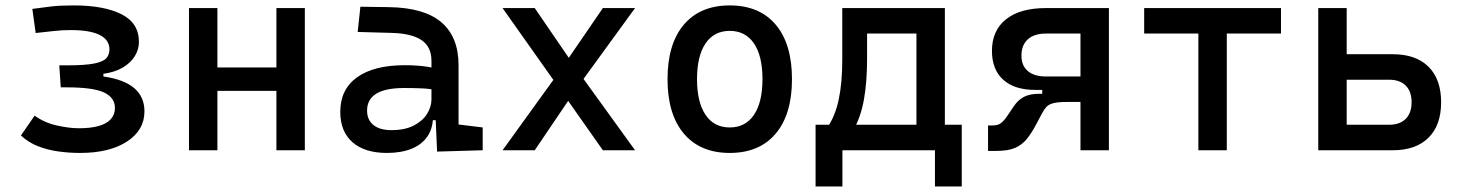

<svg xmlns="http://www.w3.org/2000/svg" viewBox="-20 -547 5313 699"><path d="M271.5 9.8Q231.9 9.8 192.6 4.4Q153.3 -1 118.4 -14.6Q83.5 -28.3 56.2 -53.7L106 -126Q141.1 -100.6 186.3 -90.3Q231.4 -80.1 267.6 -80.1Q310.5 -80.1 339.6 -88.4Q368.7 -96.7 383.5 -113.3Q398.4 -129.9 398.4 -153.8Q398.4 -191.4 359.1 -210.2Q319.8 -229 221.7 -229H201.2L195.8 -309.1H223.1Q290.5 -309.1 323.7 -315.9Q356.9 -322.8 367.7 -335.7Q378.4 -348.6 378.4 -367.2Q378.4 -401.9 343 -419.7Q307.6 -437.5 238.3 -437.5Q204.6 -437.5 178.2 -434.3Q151.9 -431.2 109.9 -426.8L97.7 -514.6Q133.8 -519.5 165.8 -523.4Q197.8 -527.3 249 -527.3Q357.9 -527.3 421.9 -495.4Q485.8 -463.4 485.8 -394Q485.8 -367.7 471.2 -343.3Q456.5 -318.8 427.7 -301.5Q398.9 -284.2 356.4 -278.3V-268.6Q431.6 -257.8 468.8 -226.1Q505.9 -194.3 505.9 -141.6Q505.9 -73.2 442.4 -31.7Q378.9 9.8 271.5 9.8Z M986.3 0V-517.6H1089.8V0ZM668 0V-517.6H771.5V0ZM698.2 -216.3V-301.3H1074.7V-216.3Z M1571.3 4.9 1564.5 -148.4 1550.8 -191.4V-325.2Q1550.8 -377 1514.4 -401.1Q1478 -425.3 1406.2 -427.2L1282.2 -430.7L1292 -522.5L1396.5 -521Q1524.9 -519 1587.2 -465.6Q1649.4 -412.1 1649.4 -309.6V-93.8L1737.3 -83V0ZM1388.7 9.8Q1307.6 9.8 1263.2 -29.3Q1218.8 -68.4 1218.8 -139.6Q1218.8 -221.7 1280 -265.6Q1341.3 -309.6 1453.1 -309.6Q1499.5 -309.6 1535.9 -304Q1572.3 -298.3 1600.6 -287.1L1579.1 -216.8Q1546.4 -224.1 1515.1 -225.3Q1483.9 -226.6 1451.2 -226.6Q1316.4 -226.6 1316.4 -144.5Q1316.4 -110.4 1339.6 -91.8Q1362.8 -73.2 1405.3 -73.2Q1453.6 -73.2 1486.1 -89.8Q1518.6 -106.4 1534.7 -132.3Q1550.8 -158.2 1550.8 -185.5V-242.2L1581.1 -109.4H1540L1556.6 -125Q1556.6 -80.1 1535.9 -50Q1515.1 -20 1477.5 -5.1Q1439.9 9.8 1388.7 9.8Z M1809.6 0 2015.6 -285.2 2174.8 -517.6H2292L2078.1 -223.6L1926.8 0ZM2174.8 0 2017.6 -223.6 1809.6 -517.6H1926.8L2085.9 -285.2L2292 0Z M2636.7 9.8Q2529.3 9.8 2469.7 -60.5Q2410.2 -130.9 2410.2 -258.8Q2410.2 -387.2 2469.7 -457.3Q2529.3 -527.3 2636.7 -527.3Q2744.6 -527.3 2804 -457.3Q2863.3 -387.2 2863.3 -258.8Q2863.3 -130.9 2804 -60.5Q2744.6 9.8 2636.7 9.8ZM2636.7 -83Q2693.8 -83 2724.9 -128.9Q2755.9 -174.8 2755.9 -258.8Q2755.9 -343.3 2724.9 -388.9Q2693.8 -434.6 2636.7 -434.6Q2579.6 -434.6 2548.6 -388.9Q2517.6 -343.3 2517.6 -258.8Q2517.6 -174.8 2548.6 -128.9Q2579.6 -83 2636.7 -83Z M3085 -70.8 2992.2 -83Q3021 -125 3033.7 -185.8Q3046.4 -246.6 3046.4 -329.1V-517.6H3136.7V-332.5Q3136.7 -248 3125 -183.1Q3113.3 -118.2 3085 -70.8ZM2949.2 131.8V-63.5H3046.9V131.8ZM3383.8 131.8V-63.5H3481.4V131.8ZM3316.4 0V-517.6H3419.9V0ZM3096.2 -424.8V-517.6H3379.4V-424.8ZM3481.4 -92.8V0H2949.2V-92.8Z M3748.5 -219.7Q3673.3 -219.7 3632.3 -256.8Q3591.3 -293.9 3591.3 -361.8Q3591.3 -436 3642.6 -476.8Q3693.8 -517.6 3787.6 -517.6H3930.2V-424.8H3787.6Q3745.1 -424.8 3721.9 -403.8Q3698.7 -382.8 3698.7 -344.2Q3698.7 -308.1 3721.9 -288.3Q3745.1 -268.6 3787.6 -268.6H3920.4L3915.5 -219.7ZM3577.1 2.4V-90.3H3593.3Q3613.3 -90.3 3624.3 -98.9Q3635.3 -107.4 3646.5 -124L3670.9 -160.2Q3686.5 -183.1 3707.8 -194.3Q3729 -205.6 3764.6 -205.6H3857.4L3863.3 -175.8Q3831.5 -175.8 3814.9 -171.4Q3798.3 -167 3790 -158.2Q3781.7 -149.4 3774.4 -135.7L3753.4 -96.2Q3735.8 -62.5 3718 -40.8Q3700.2 -19 3674.8 -8.3Q3649.4 2.4 3607.9 2.4ZM3774.4 -175.8V-268.6H3937V-175.8ZM3913.6 0V-517.6H4017.1V0Z M4342.8 0V-517.6H4446.3V0ZM4145.5 -424.8V-517.6H4643.6V-424.8Z M4876 0V-92.8H5037.1Q5076.2 -92.8 5097.7 -114.3Q5119.1 -135.7 5119.1 -174.8Q5119.1 -213.9 5097.7 -235.4Q5076.2 -256.8 5037.1 -256.8H4866.2V-349.6H5050.8Q5134.8 -349.6 5180.7 -304Q5226.6 -258.3 5226.6 -174.8Q5226.6 -91.3 5180.7 -45.7Q5134.8 0 5050.8 0ZM4779.3 0V-517.6H4882.8V0Z"/></svg>

Font: Cascadia Mono
Style: Regular
Weight: 400
Monospace: yes
Designer: Aaron Bell
Foundry: Saja Typeworks
Version: Version 2404.023